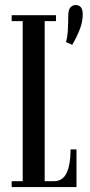

<svg xmlns="http://www.w3.org/2000/svg" viewBox="-20 -762 367 782"><path d="M249 -590.5Q255 -613.5 256.5 -643Q258 -672.5 258 -697.5Q258 -722.5 267 -732Q276 -741.5 288.5 -741.5Q301 -741.5 309 -732.8Q317 -724 317 -703Q317 -672.5 303.8 -639.5Q290.5 -606.5 274 -579.5ZM27.5 0V-24H72.5V-676H27.5V-700H208V-676H162V-24H199Q236 -24 251.8 -58.5Q267.5 -93 267.5 -153.5H291.5V0Z"/></svg>

Font: Imbue 50pt Medium
Style: Regular
Weight: 500
Designer: Tyler Finck
Foundry: Etcetera Type Company
Version: Version 1.102; ttfautohint (v1.8.3)